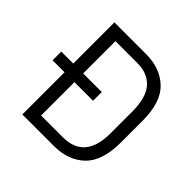

<svg xmlns="http://www.w3.org/2000/svg" viewBox="-174 -854 1018 1018"><g transform="rotate(45 334.5 -345.0)"><path d="M538.1 -627Q602.5 -564.5 602.5 -425.8V-263.7Q602.5 -127 538.1 -63.5Q472.7 0 364.3 0H127.9V-316.4H38.1V-381.8H127.9V-690.4H364.3Q472.7 -690.4 538.1 -627ZM529.3 -422.9Q529.3 -527.3 486.3 -576.2Q444.3 -624 365.2 -624H202.1V-381.8H341.8V-316.4H202.1V-66.4H365.2Q529.3 -66.4 529.3 -259.8Z"/></g></svg>

Font: DINish
Style: Regular
Weight: 400
Designer: Bert Driehuis
Foundry: Playbeing
Version: Version 3.008; git-95204e4c-release